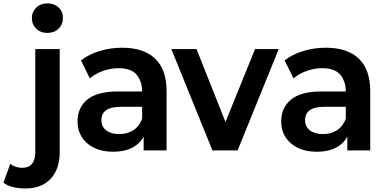

<svg xmlns="http://www.w3.org/2000/svg" viewBox="-128 -882 2259 1126"><path d="M58.9 -775.6Q58.9 -812.2 84.4 -837.2Q110 -862.2 150 -862.2Q190 -862.2 215.6 -838.3Q241.1 -814.4 241.1 -777.8Q241.1 -738.9 215.6 -713.9Q190 -688.9 150 -688.9Q110 -688.9 84.4 -713.9Q58.9 -738.9 58.9 -775.6ZM-107.8 188.9 -67.8 78.9Q-38.9 102.2 4.4 102.2Q40 102.2 59.4 78.9Q78.9 55.6 78.9 10V-594.4H222.2V10Q222.2 108.9 169.4 166.1Q116.7 223.3 20 223.3Q-18.9 223.3 -52.8 215Q-86.7 206.7 -107.8 188.9Z M848.9 -346.7V0H714.4V-81.1Q691.1 -37.8 646.1 -15Q601.1 7.8 536.7 7.8Q440 7.8 383.3 -41.7Q326.7 -91.1 326.7 -170Q326.7 -251.1 384.4 -298.3Q442.2 -345.6 563.3 -345.6H705.6Q705.6 -383.3 694.4 -406.7Q668.9 -482.2 568.9 -482.2Q521.1 -482.2 476.1 -466.1Q431.1 -450 398.9 -422.2L346.7 -527.8Q392.2 -563.3 456.1 -582.8Q520 -602.2 587.8 -602.2Q714.4 -602.2 781.7 -538.3Q848.9 -474.4 848.9 -346.7ZM705.6 -185.6V-255.6H578.9Q466.7 -255.6 466.7 -176.7Q466.7 -140 494.4 -117.8Q522.2 -95.6 571.1 -95.6Q618.9 -95.6 653.9 -118.3Q688.9 -141.1 705.6 -185.6Z M1265.6 0H1117.8L876.7 -594.4H1024.4L1194.4 -166.7L1367.8 -594.4H1506.7Z M2043.3 -346.7V0H1908.9V-81.1Q1885.6 -37.8 1840.6 -15Q1795.6 7.8 1731.1 7.8Q1634.4 7.8 1577.8 -41.7Q1521.1 -91.1 1521.1 -170Q1521.1 -251.1 1578.9 -298.3Q1636.7 -345.6 1757.8 -345.6H1900Q1900 -383.3 1888.9 -406.7Q1863.3 -482.2 1763.3 -482.2Q1715.6 -482.2 1670.6 -466.1Q1625.6 -450 1593.3 -422.2L1541.1 -527.8Q1586.7 -563.3 1650.6 -582.8Q1714.4 -602.2 1782.2 -602.2Q1908.9 -602.2 1976.1 -538.3Q2043.3 -474.4 2043.3 -346.7ZM1900 -185.6V-255.6H1773.3Q1661.1 -255.6 1661.1 -176.7Q1661.1 -140 1688.9 -117.8Q1716.7 -95.6 1765.6 -95.6Q1813.3 -95.6 1848.3 -118.3Q1883.3 -141.1 1900 -185.6Z"/></svg>

Font: Paperlogy 7 Bold
Style: Regular
Weight: 700
Designer: redesigned by Lee Juim, glyphs from Gmarket Sans & Montserrat
Foundry: PT&
Version: Version 1.001